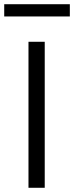

<svg xmlns="http://www.w3.org/2000/svg" viewBox="-50 -890 351 910"><path d="M0 0ZM85 -692H162V0H85ZM-30 -870H281V-812H-30Z"/></svg>

Font: Cairo
Style: Regular
Weight: 400
Designer: Mohamed Gaber, the designers of Titillium
Foundry: Kief Type Foundry
Version: Version 2.009; ttfautohint (v1.5.33-1714) -l 8 -r 50 -G 200 